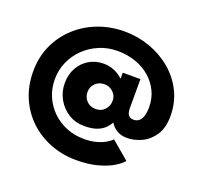

<svg xmlns="http://www.w3.org/2000/svg" viewBox="-120 -807 1001 955"><g transform="rotate(20 381.0 -330.0)"><path d="M375.5 12Q302 12 238.2 -12.8Q174.5 -37.5 126.2 -83Q78 -128.5 50.8 -191.2Q23.5 -254 23.5 -330.5Q23.5 -406.5 52.2 -469.2Q81 -532 131 -577.5Q181 -623 246 -647.5Q311 -672 384.5 -672Q454.5 -672 518.8 -649Q583 -626 633.2 -583.8Q683.5 -541.5 712.5 -483Q741.5 -424.5 741.5 -353.5Q741.5 -291.5 715.8 -252.8Q690 -214 651.5 -196Q613 -178 574 -178Q541 -178 518.2 -193Q495.5 -208 485 -227.5Q478 -212.5 463 -197Q448 -181.5 421.8 -171.2Q395.5 -161 354 -161Q307.5 -161 270.8 -184Q234 -207 212.5 -245.2Q191 -283.5 191 -329Q191 -374.5 210.5 -409.8Q230 -445 264 -465.5Q298 -486 342.5 -486Q363.5 -486 382 -480.5Q400.5 -475 416.2 -465.5Q432 -456 444.5 -444V-476H538V-319.5Q538 -310.5 540.5 -300Q543 -289.5 551 -282Q559 -274.5 574.5 -274.5Q590.5 -274.5 602 -283.2Q613.5 -292 620 -311Q626.5 -330 626.5 -359.5Q626.5 -404.5 608.5 -442.5Q590.5 -480.5 558 -509Q525.5 -537.5 481.2 -553.2Q437 -569 384.5 -569Q333.5 -569 288.8 -550.2Q244 -531.5 210.2 -498.8Q176.5 -466 157.2 -422.8Q138 -379.5 138 -330.5Q138 -281.5 156.2 -239.5Q174.5 -197.5 206.8 -166.2Q239 -135 282.2 -117.5Q325.5 -100 375.5 -100Q412 -100 440.8 -108Q469.5 -116 489 -127.8Q508.5 -139.5 517 -150L611.5 -69.5Q598 -52 566.2 -33Q534.5 -14 486.5 -1Q438.5 12 375.5 12ZM379.5 -260Q408.5 -260 426.8 -279.8Q445 -299.5 445 -327Q445 -345.5 436 -359.8Q427 -374 412.2 -382.5Q397.5 -391 379.5 -391Q350.5 -391 331.5 -372.2Q312.5 -353.5 312.5 -326Q312.5 -298.5 331 -279.2Q349.5 -260 379.5 -260Z"/></g></svg>

Font: League Spartan Thin
Style: Bold
Weight: 700
Version: Version 2.002